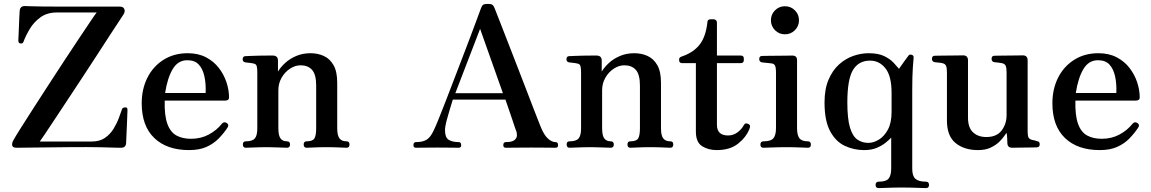

<svg xmlns="http://www.w3.org/2000/svg" viewBox="-20 -758 5907 985"><path d="M601 0Q599 0 588 0Q564 -1 499 -2.5Q434 -4 330 -3L65 0Q45 0 42.5 -12Q40 -24 50 -41Q60 -59 86.5 -101Q113 -143 150 -200.5Q187 -258 228.5 -322Q270 -386 311 -448.5Q352 -511 387.5 -564Q423 -617 446.5 -652Q470 -687 476 -694H272Q222 -694 188 -669.5Q154 -645 133 -610Q112 -575 101 -545Q100 -541 96.5 -537.5Q93 -534 85 -535Q78 -536 76 -541Q74 -546 74 -550Q74 -553 75 -572.5Q76 -592 77 -618.5Q78 -645 79 -668Q80 -691 81 -701Q82 -727 108 -727Q113 -727 135 -726Q157 -725 205 -724.5Q253 -724 337 -724H596Q613 -724 618 -711Q623 -698 613 -683Q610 -678 591 -649.5Q572 -621 542.5 -575.5Q513 -530 477 -474.5Q441 -419 402.5 -360.5Q364 -302 327 -246Q290 -190 259.5 -144Q229 -98 209 -68Q189 -38 184 -32H451Q492 -32 519 -51Q546 -70 563 -98Q580 -126 590 -153.5Q600 -181 606 -198Q609 -207 624 -207Q631 -207 632.5 -202.5Q634 -198 634 -193Q634 -190 633 -167Q632 -144 631 -114Q630 -84 628.5 -58.5Q627 -33 627 -25Q626 0 601 0Z M950 12Q836 12 771.5 -50Q707 -112 707 -228Q707 -301 736 -359Q765 -417 818.5 -451Q872 -485 943 -485Q997 -485 1037 -464Q1077 -443 1103 -409Q1129 -375 1142 -335.5Q1155 -296 1155 -258Q1155 -242 1135 -242H825Q823 -166 838.5 -123Q854 -80 885 -63Q916 -46 960 -46Q1011 -46 1051.5 -68Q1092 -90 1118 -123Q1129 -136 1143 -127Q1157 -118 1147 -103Q1127 -73 1101.5 -47Q1076 -21 1039.5 -4.5Q1003 12 950 12ZM827 -281H1035Q1037 -329 1028.5 -367Q1020 -405 999.5 -427Q979 -449 941 -449Q893 -449 866 -403.5Q839 -358 827 -281Z M1241 0Q1226 0 1226 -17Q1226 -33 1241 -33Q1275 -33 1287.5 -48Q1300 -63 1300 -99V-387Q1300 -407 1297 -418.5Q1294 -430 1281 -432Q1274 -434 1260 -435.5Q1246 -437 1239 -438Q1225 -440 1225 -454Q1225 -470 1240 -470Q1243 -470 1263 -471Q1283 -472 1308 -472.5Q1333 -473 1354 -473Q1375 -473 1381 -473Q1406 -472 1406 -447V-391Q1420 -414 1443.5 -435.5Q1467 -457 1500 -471Q1533 -485 1573 -485Q1610 -485 1641 -471Q1672 -457 1691 -424Q1710 -391 1710 -333V-101Q1710 -63 1721.5 -48Q1733 -33 1758 -33Q1773 -33 1773 -17Q1773 0 1758 0Q1751 0 1733 -1Q1715 -2 1694 -2.5Q1673 -3 1655 -3Q1638 -3 1617 -2.5Q1596 -2 1578.5 -1Q1561 0 1553 0Q1538 0 1538 -17Q1538 -33 1553 -33Q1584 -33 1593 -48Q1602 -63 1602 -99V-319Q1602 -376 1581 -399.5Q1560 -423 1522 -423Q1494 -423 1467.5 -405.5Q1441 -388 1424.5 -359Q1408 -330 1408 -295V-101Q1408 -63 1419 -48Q1430 -33 1452 -33Q1468 -33 1468 -17Q1468 0 1452 0Q1441 0 1410.5 -1.5Q1380 -3 1354 -3Q1337 -3 1313 -2.5Q1289 -2 1269 -1Q1249 0 1241 0Z M2114 0Q2101 0 2101 -13Q2101 -29 2114 -29Q2149 -29 2169 -41.5Q2189 -54 2205 -89Q2213 -105 2228.5 -143Q2244 -181 2264.5 -234Q2285 -287 2308 -347Q2331 -407 2354 -467Q2377 -527 2396.5 -578.5Q2416 -630 2429.5 -667Q2443 -704 2448 -717Q2453 -730 2459.5 -734Q2466 -738 2482 -738Q2498 -738 2505 -734Q2512 -730 2517 -717Q2525 -697 2542.5 -652Q2560 -607 2583 -548Q2606 -489 2631 -424.5Q2656 -360 2679.5 -299Q2703 -238 2722 -188.5Q2741 -139 2752 -112Q2770 -66 2790.5 -47.5Q2811 -29 2830 -29Q2843 -29 2843 -13Q2843 0 2830 0Q2820 0 2789 -0.5Q2758 -1 2706 -1Q2663 -1 2624 -0.5Q2585 0 2575 0Q2562 0 2562 -13Q2562 -29 2575 -29Q2607 -29 2619.5 -39.5Q2632 -50 2632 -64.5Q2632 -79 2627 -89Q2626 -91 2620 -109Q2614 -127 2605.5 -152.5Q2597 -178 2588 -203.5Q2579 -229 2573 -247H2303Q2297 -227 2287.5 -196.5Q2278 -166 2270.5 -137Q2263 -108 2263 -90Q2263 -53 2281.5 -41Q2300 -29 2333 -29Q2346 -29 2346 -13Q2346 0 2333 0Q2323 0 2295.5 -0.5Q2268 -1 2224 -1Q2185 -1 2155 -0.5Q2125 0 2114 0ZM2316 -280H2560L2443 -610Z M2902 0Q2887 0 2887 -17Q2887 -33 2902 -33Q2936 -33 2948.5 -48Q2961 -63 2961 -99V-387Q2961 -407 2958 -418.5Q2955 -430 2942 -432Q2935 -434 2921 -435.5Q2907 -437 2900 -438Q2886 -440 2886 -454Q2886 -470 2901 -470Q2904 -470 2924 -471Q2944 -472 2969 -472.5Q2994 -473 3015 -473Q3036 -473 3042 -473Q3067 -472 3067 -447V-391Q3081 -414 3104.5 -435.5Q3128 -457 3161 -471Q3194 -485 3234 -485Q3271 -485 3302 -471Q3333 -457 3352 -424Q3371 -391 3371 -333V-101Q3371 -63 3382.5 -48Q3394 -33 3419 -33Q3434 -33 3434 -17Q3434 0 3419 0Q3412 0 3394 -1Q3376 -2 3355 -2.5Q3334 -3 3316 -3Q3299 -3 3278 -2.5Q3257 -2 3239.5 -1Q3222 0 3214 0Q3199 0 3199 -17Q3199 -33 3214 -33Q3245 -33 3254 -48Q3263 -63 3263 -99V-319Q3263 -376 3242 -399.5Q3221 -423 3183 -423Q3155 -423 3128.5 -405.5Q3102 -388 3085.5 -359Q3069 -330 3069 -295V-101Q3069 -63 3080 -48Q3091 -33 3113 -33Q3129 -33 3129 -17Q3129 0 3113 0Q3102 0 3071.5 -1.5Q3041 -3 3015 -3Q2998 -3 2974 -2.5Q2950 -2 2930 -1Q2910 0 2902 0Z M3657 12Q3614 12 3582 -8Q3550 -28 3550 -83V-434H3480Q3464 -434 3464 -450V-453Q3464 -460 3468.5 -463.5Q3473 -467 3480 -469Q3538 -489 3569.5 -529.5Q3601 -570 3609 -643Q3609 -659 3625 -659H3642Q3648 -659 3653 -654.5Q3658 -650 3658 -643V-473H3780Q3796 -473 3796 -458V-450Q3796 -434 3780 -434H3658V-118Q3658 -63 3715 -63Q3742 -63 3763.5 -79Q3785 -95 3796 -116Q3804 -131 3821 -121Q3828 -117 3828 -111Q3828 -105 3825 -97Q3808 -54 3766.5 -21Q3725 12 3657 12Z M3897 0Q3881 0 3881 -16Q3881 -33 3897 -33Q3935 -33 3948 -49Q3961 -65 3961 -101V-385Q3961 -413 3955.5 -422.5Q3950 -432 3936 -433Q3929 -434 3912.5 -435.5Q3896 -437 3889 -438Q3875 -441 3875 -455Q3875 -471 3890 -471Q3893 -471 3915 -471.5Q3937 -472 3964.5 -472Q3992 -472 4015 -472.5Q4038 -473 4044 -473Q4069 -473 4069 -450V-101Q4069 -65 4081 -49Q4093 -33 4125 -33Q4140 -33 4140 -16Q4140 0 4125 0Q4118 0 4098 -1Q4078 -2 4055 -2.5Q4032 -3 4014 -3Q3997 -3 3972 -2.5Q3947 -2 3925.5 -1Q3904 0 3897 0ZM4007 -582Q3977 -582 3956 -603Q3935 -624 3935 -654Q3935 -684 3956 -705Q3977 -726 4007 -726Q4037 -726 4058 -705Q4079 -684 4079 -654Q4079 -624 4058 -603Q4037 -582 4007 -582Z M4488 207Q4472 207 4472 191Q4472 174 4488 174Q4526 174 4539 158Q4552 142 4552 106V-52Q4542 -41 4523.5 -26Q4505 -11 4478 0.5Q4451 12 4413 12Q4361 12 4314.5 -9.5Q4268 -31 4239 -84.5Q4210 -138 4210 -232Q4210 -301 4230.5 -349Q4251 -397 4284 -427Q4317 -457 4357 -471Q4397 -485 4436 -485Q4486 -485 4516.5 -470Q4547 -455 4564.5 -436Q4582 -417 4592 -405Q4605 -423 4618.5 -442.5Q4632 -462 4641 -473Q4646 -480 4657 -477Q4668 -474 4667 -462Q4666 -451 4663 -410Q4660 -369 4660 -295V109Q4660 145 4676.5 159.5Q4693 174 4730 174Q4746 174 4746 191Q4746 207 4730 207Q4723 207 4699.5 206Q4676 205 4650 204.5Q4624 204 4606 204Q4589 204 4564 204.5Q4539 205 4517.5 206Q4496 207 4488 207ZM4435 -25Q4461 -25 4488.5 -41.5Q4516 -58 4535 -93Q4554 -128 4554 -184V-281Q4554 -368 4522.5 -407.5Q4491 -447 4444 -447Q4385 -447 4356 -399Q4327 -351 4327 -232Q4327 -149 4340.5 -104Q4354 -59 4378.5 -42Q4403 -25 4435 -25Z M4997 12Q4927 12 4882.5 -24Q4838 -60 4838 -139V-386Q4838 -409 4833.5 -420Q4829 -431 4814 -434Q4806 -436 4794.5 -437Q4783 -438 4775 -439Q4761 -442 4761 -456Q4761 -472 4776 -472Q4779 -472 4799.5 -472.5Q4820 -473 4846 -473Q4872 -473 4893.5 -473.5Q4915 -474 4921 -474Q4946 -474 4946 -448V-155Q4946 -103 4972 -79Q4998 -55 5040 -55Q5093 -55 5118.5 -88.5Q5144 -122 5144 -168V-386Q5144 -409 5139.5 -420Q5135 -431 5120 -434Q5112 -436 5100.5 -437Q5089 -438 5081 -439Q5067 -442 5067 -456Q5067 -472 5082 -472Q5085 -472 5105.5 -472.5Q5126 -473 5152 -473Q5178 -473 5199.5 -473.5Q5221 -474 5227 -474Q5252 -474 5252 -448V-87Q5252 -59 5257.5 -51Q5263 -43 5276 -40Q5283 -39 5288.5 -37.5Q5294 -36 5299 -34Q5314 -33 5314 -18Q5314 -2 5298 -2Q5295 -2 5278 -1.5Q5261 -1 5238.5 -1Q5216 -1 5197.5 -0.5Q5179 0 5173 0Q5149 0 5148 -23Q5148 -31 5147 -49.5Q5146 -68 5144 -76Q5142 -75 5133 -61.5Q5124 -48 5107 -31Q5090 -14 5063 -1Q5036 12 4997 12Z M5622 12Q5508 12 5443.5 -50Q5379 -112 5379 -228Q5379 -301 5408 -359Q5437 -417 5490.5 -451Q5544 -485 5615 -485Q5669 -485 5709 -464Q5749 -443 5775 -409Q5801 -375 5814 -335.5Q5827 -296 5827 -258Q5827 -242 5807 -242H5497Q5495 -166 5510.5 -123Q5526 -80 5557 -63Q5588 -46 5632 -46Q5683 -46 5723.5 -68Q5764 -90 5790 -123Q5801 -136 5815 -127Q5829 -118 5819 -103Q5799 -73 5773.5 -47Q5748 -21 5711.5 -4.5Q5675 12 5622 12ZM5499 -281H5707Q5709 -329 5700.5 -367Q5692 -405 5671.5 -427Q5651 -449 5613 -449Q5565 -449 5538 -403.5Q5511 -358 5499 -281Z"/></svg>

Font: Zen Antique
Style: Regular
Weight: 400
Designer: Yoshimichi Ohira
Foundry: Positype
Version: Version 1.001